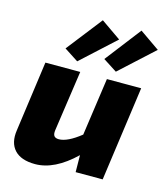

<svg xmlns="http://www.w3.org/2000/svg" viewBox="-117 -870 844 974"><g transform="rotate(15 305.0 -383.0)"><path d="M230 -545 156 -593 302 -780 407 -707ZM360 -592 505 -780 610 -707 433 -545ZM399 -497H579L510 0H368L367 -89Q260 14 158 14Q84 14 49.5 -23.5Q15 -61 25 -128L76 -497H259L213 -179Q210 -157 217.5 -148Q225 -139 242 -139Q287 -139 356 -194Z"/></g></svg>

Font: Ezarion Extra Bold
Style: Italic
Weight: 800
Italic angle: -8°
Designer: Natanael Gama
Version: Version 1.001;PS 001.001;hotconv 1.0.70;makeotf.lib2.5.58329